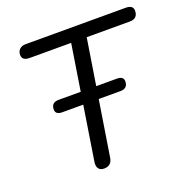

<svg xmlns="http://www.w3.org/2000/svg" viewBox="-127 -824 928 951"><g transform="rotate(-20 337.0 -349.0)"><path d="M263 7Q243 7 234 -6Q225 -19 229 -42L322 -634H103Q64 -634 64 -664Q64 -683 76 -694Q88 -705 107 -705H635Q674 -705 674 -676Q674 -634 631 -634H404L309 -34Q303 7 263 7ZM163 -326Q128 -326 128 -353Q128 -390 167 -390H474Q509 -390 509 -364Q509 -326 470 -326Z"/></g></svg>

Font: Nunito
Style: Italic
Weight: 400
Italic angle: -9°
Designer: Vernon Adams
Foundry: Vernon Adams
Version: Version 3.601; ttfautohint (v1.8.2.53-6de2)